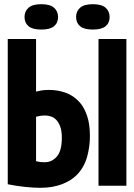

<svg xmlns="http://www.w3.org/2000/svg" viewBox="-20 -886 640 916"><path d="M450 -700H583V0H450ZM17 -700H152V-449Q159 -451 175 -454Q191 -457 214 -457Q256 -457 293.5 -443.5Q331 -430 360 -398Q382 -373 395.5 -333.5Q409 -294 409 -237Q409 -186 395.5 -137.5Q382 -89 348 -53Q320 -24 275 -7Q230 10 173 10Q142 10 102 6Q62 2 17 -7ZM193 -112Q228 -112 251.5 -139.5Q275 -167 275 -229Q275 -261 267.5 -281.5Q260 -302 248.5 -314Q237 -326 222.5 -330.5Q208 -335 195 -335Q181 -335 170.5 -333Q160 -331 152 -329V-117Q164 -114 171.5 -113Q179 -112 193 -112ZM97 -805Q97 -832 116 -849Q135 -866 177 -866Q219 -866 238 -849Q257 -832 257 -805Q257 -777 238 -761Q219 -745 177 -745Q135 -745 116 -761Q97 -777 97 -805ZM343 -805Q343 -832 362 -849Q381 -866 423 -866Q465 -866 484 -849Q503 -832 503 -805Q503 -777 484 -761Q465 -745 423 -745Q381 -745 362 -761Q343 -777 343 -805Z"/></svg>

Font: PT Mono
Style: Bold
Weight: 700
Monospace: yes
Designer: A.Korolkova, I.Chaeva
Foundry: ParaType Ltd
Version: Version 1.000 OFL